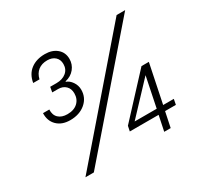

<svg xmlns="http://www.w3.org/2000/svg" viewBox="-155 -920 1146 1108"><g transform="rotate(-30 418.5 -366.5)"><path d="M87 -443H129Q127 -407 148 -387Q169 -367 207 -367Q251 -367 276 -390.5Q301 -414 301 -452Q301 -483 282 -501.5Q263 -520 232 -520H193L199 -554H241Q281 -554 306 -574.5Q331 -595 331 -630Q331 -660 311.5 -677.5Q292 -695 260 -695Q223 -695 199 -676Q175 -657 167 -622H125Q134 -676 171.5 -704.5Q209 -733 266 -733Q315 -733 345.5 -707Q376 -681 376 -638Q376 -602 353.5 -574Q331 -546 292 -537L291 -534Q313 -527 329.5 -503Q346 -479 346 -450Q346 -397 306 -363Q266 -329 204 -329Q149 -329 117 -360.5Q85 -392 87 -443ZM738 -721H795L170 0H114ZM660 -101H468L475 -135L715 -394H764L711 -137H782L775 -101H703L682 0H639ZM668 -137 709 -337 521 -137Z"/></g></svg>

Font: Mona Sans Light
Style: Italic
Weight: 300
Italic angle: -11.7°
Designer: Deni Anggara
Foundry: GitHub
Version: Version 2.000